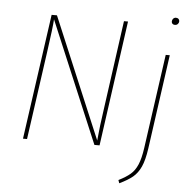

<svg xmlns="http://www.w3.org/2000/svg" viewBox="-60 -784 1040 1039"><g transform="rotate(5 460.0 -264.5)"><path d="M502 0H474L197 -658Q195 -617 175 -476L108 0H86L182 -681H211L487 -25Q494 -103 509 -205L575 -681H597ZM620 178Q660 158 683.5 138Q707 118 721.5 84Q736 50 744 -7L816 -519H838L766 -5Q757 58 740.5 94Q724 130 698 151.5Q672 173 626 195ZM833 -702Q833 -711 839 -717.5Q845 -724 854 -724Q863 -724 868 -719Q873 -714 873 -706Q873 -698 867 -691.5Q861 -685 851 -685Q843 -685 838 -689.5Q833 -694 833 -702Z"/></g></svg>

Font: FiraGO Thin
Style: Italic
Weight: 100
Italic angle: -8°
Designer: bBox Type GmbH
Foundry: bBox Type GmbH
Version: Version 1.001